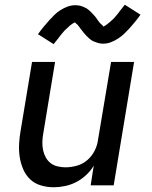

<svg xmlns="http://www.w3.org/2000/svg" viewBox="-20 -781 640 809"><path d="M206 8Q178 8 151.5 0Q125 -8 106.5 -26Q88 -44 77.5 -68.5Q67 -93 63 -120Q59 -147 60.5 -175Q62 -203 67 -231L115 -520H212L162 -217Q159 -200 158.5 -182.5Q158 -165 161.5 -148.5Q165 -132 173 -117.5Q181 -103 193.5 -93.5Q206 -84 222.5 -80Q239 -76 256 -76Q280 -76 304.5 -83Q329 -90 348 -106.5Q367 -123 378.5 -145.5Q390 -168 393 -192L448 -520H545L459 0H362L375 -83Q362 -61 342.5 -43Q323 -25 300.5 -13.5Q278 -2 253.5 3Q229 8 206 8ZM206 -595 140 -637Q153 -655 165 -669.5Q177 -684 188 -696Q199 -708 209.5 -718.5Q220 -729 235 -738.5Q250 -748 265.5 -753.5Q281 -759 297 -759Q302 -759 307 -758.5Q312 -758 317 -757Q322 -756 326.5 -754Q331 -752 336 -750Q341 -748 345 -745.5Q349 -743 352.5 -740Q356 -737 360 -733.5Q364 -730 367 -726.5Q370 -723 373.5 -719.5Q377 -716 380 -712.5Q383 -709 385 -706Q387 -703 390.5 -698Q394 -693 397.5 -688.5Q401 -684 404 -681Q407 -678 411 -675Q415 -672 414 -669Q415 -669 419.5 -671Q424 -673 427 -675.5Q430 -678 434.5 -681.5Q439 -685 441 -686.5Q443 -688 445 -690Q447 -692 449.5 -694Q452 -696 454.5 -698.5Q457 -701 459.5 -703.5Q462 -706 464.5 -709Q467 -712 469.5 -715Q472 -718 475 -721.5Q478 -725 480.5 -728.5Q483 -732 486 -736Q489 -740 492.5 -744Q496 -748 499 -752.5Q502 -757 506 -761L572 -719Q559 -701 547 -686.5Q535 -672 524 -660Q513 -648 502.5 -638Q492 -628 477.5 -618.5Q463 -609 447 -603Q431 -597 415 -597Q410 -597 405 -597.5Q400 -598 395 -599.5Q390 -601 385.5 -602.5Q381 -604 376 -606Q371 -608 367 -610.5Q363 -613 359.5 -616Q356 -619 352 -622.5Q348 -626 345 -629.5Q342 -633 338.5 -636.5Q335 -640 332 -644Q329 -648 327 -650.5Q325 -653 321 -658Q317 -663 314 -667.5Q311 -672 308 -675.5Q305 -679 301 -681.5Q297 -684 297 -687Q296 -687 292 -685Q288 -683 285 -681Q282 -679 277.5 -675.5Q273 -672 271 -670Q269 -668 267 -666Q265 -664 262.5 -662Q260 -660 257.5 -657.5Q255 -655 252.5 -652.5Q250 -650 247.5 -647Q245 -644 242.5 -641Q240 -638 237 -634.5Q234 -631 231.5 -627.5Q229 -624 226 -620Q223 -616 219.5 -612Q216 -608 213 -604Q210 -600 206 -595Z"/></svg>

Font: Iosevka Custom Medium Oblique
Style: Regular
Weight: 500
Italic angle: -9°
Designer: Belleve Invis
Foundry: Belleve Invis
Version: Version 27.0.1